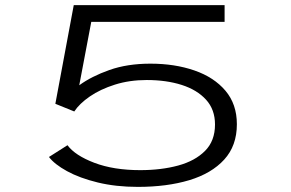

<svg xmlns="http://www.w3.org/2000/svg" viewBox="-20 -720 1140 751"><path d="M270.5 -284 196.5 -314 268.5 -700H858.5V-634.5H337L290 -386.5Q338 -421.5 408 -446.2Q478 -471 568.5 -471Q663.5 -471 740.2 -444.5Q817 -418 861.8 -365.2Q906.5 -312.5 906.5 -234Q906.5 -150 857 -95.8Q807.5 -41.5 720.2 -15.2Q633 11 519 11Q433.5 11 362.5 -6.2Q291.5 -23.5 242.2 -50.5Q193 -77.5 171.5 -106L244 -152Q273.5 -112 349 -83.2Q424.5 -54.5 528.5 -54.5Q610.5 -54.5 676.8 -72.5Q743 -90.5 782 -129.8Q821 -169 821 -233Q821 -291.5 786 -330Q751 -368.5 690.8 -387.8Q630.5 -407 554 -407Q486.5 -407 429.5 -389Q372.5 -371 331.5 -342.8Q290.5 -314.5 270.5 -284Z"/></svg>

Font: Trispace Expanded Light
Style: Regular
Weight: 300
Width: 7
Designer: Tyler Finck
Foundry: Etcetera Type Company
Version: Version 1.210; ttfautohint (v1.8.3)